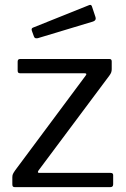

<svg xmlns="http://www.w3.org/2000/svg" viewBox="-20 -774 522 794"><path d="M43 0Q36 0 33.5 -2.5Q31 -5 31 -12V-41Q31 -49 33.5 -54.5Q36 -60 43 -70L334 -461Q342 -471 329 -471H64Q58 -471 55.5 -473.5Q53 -476 53 -482V-519Q53 -530 63 -530H433Q442 -530 442 -520V-488Q442 -481 440 -475Q438 -469 432 -461L140 -70Q132 -59 143 -59H437Q448 -59 448 -50V-12Q448 -6 445 -3Q442 0 435 0H43ZM360 -748 375 -703Q379 -690 365 -685L136 -616Q129 -615 125.5 -616.5Q122 -618 120 -624L112 -646Q108 -657 117 -660L349 -753Q357 -756 360 -748Z"/></svg>

Font: Libre Franklin
Style: Regular
Weight: 400
Designer: Pablo Impallari, Rodrigo Fuenzalida, Nhung Nguyen
Foundry: Impallari Type
Version: Version 3.000